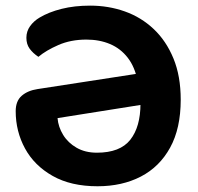

<svg xmlns="http://www.w3.org/2000/svg" viewBox="-20 -643 700 679"><path d="M506.2 -388.6 549 -283.3 183.5 -225.3Q186.1 -194.1 203.3 -166Q220.5 -137.9 250.9 -120.5Q281.3 -103 322.7 -103Q404.7 -103 440.8 -148.8Q476.8 -194.6 476.8 -276.1L466.8 -355.6Q457.2 -406 431.8 -438.8Q406.4 -471.6 369 -487.3Q331.7 -503 285.5 -503Q230.3 -503 186.5 -483.8Q142.7 -464.7 115.8 -442Q96.2 -455.1 84.7 -471Q73.3 -486.9 73.3 -509.3Q73.3 -532.3 86.4 -550.5Q99.4 -568.7 120.1 -580.9Q152.5 -600.3 197.9 -611.7Q243.4 -623.1 298.6 -623.1Q363.7 -623.1 421.4 -602.6Q479.2 -582.1 523.4 -540.4Q567.7 -498.7 593.4 -436.3Q619.1 -373.9 619.1 -290.3Q619.1 -189.1 581.7 -121Q544.3 -52.9 478.1 -18.6Q411.8 15.7 324.8 15.7Q230.7 15.7 166.1 -20.9Q101.5 -57.4 68.5 -117.9Q35.5 -178.4 35.5 -249.9Q35.5 -285.8 56.8 -304.3Q78.1 -322.8 112.9 -328Z"/></svg>

Font: Baloo Bhaina 2
Style: Regular
Weight: 400
Designer: Yesha Goshar, Manish Minz, Shuchita Grover and Ek Type
Foundry: Ek Type
Version: Version 1.700